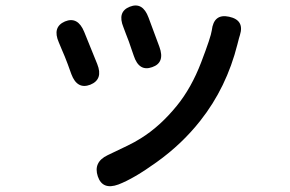

<svg xmlns="http://www.w3.org/2000/svg" viewBox="-20 -592 1040 689"><path d="M405 70Q348 91 331 41Q314 -10 366 -35L437 -69Q462 -81 486 -96Q555 -139 615 -213Q667 -277 702 -368.5Q737 -460 740 -483Q747 -544 802 -532Q858 -520 841 -466Q839 -461 832 -433Q793 -278 699 -159Q633 -75 542 -10Q460 49 405 70ZM304 -288Q257 -270 236 -326L223 -362Q213 -389 201 -416L191 -440Q167 -495 213 -515Q259 -534 282 -478L329 -362Q351 -307 304 -288ZM526 -351Q479 -334 460 -392L452 -415Q443 -443 432 -470L423 -494Q400 -550 446 -568Q492 -586 513 -529L552 -424Q573 -367 526 -351Z"/></svg>

Font: Resource Han Rounded JP Medium
Style: Regular
Weight: 500
Designer: Cyano Hao (round all glyphs); Ryoko NISHIZUKA 西塚涼子 (kana, bopomofo & ideographs); Paul D. Hunt (Latin, Greek & Cyrillic)
Foundry: Cyano Hao
Version: 0.990